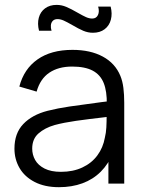

<svg xmlns="http://www.w3.org/2000/svg" viewBox="-20 -762 596 797"><path d="M365.7 -626Q345.3 -626 325.8 -634.2Q306.2 -642.5 279.5 -658.3Q257.7 -670.8 244.2 -676.8Q230.8 -682.7 218.7 -682.7Q206.3 -682.7 199.3 -675.6Q192.3 -668.5 191.2 -657.3Q190.2 -646.2 194 -634.3H142Q134.5 -664 141.1 -688.5Q147.7 -713 167 -727.3Q186.3 -741.7 215 -741.7Q235.7 -741.7 255.2 -733.4Q274.8 -725.2 302.2 -709.3Q324 -696.8 337.2 -690.9Q350.5 -685 362.7 -685Q379.7 -685 386.6 -699.6Q393.5 -714.2 387.3 -734.7H439.3Q446.8 -705.3 440.2 -680.3Q433.7 -655.3 414.3 -640.7Q395 -626 365.7 -626ZM224.7 15Q165.7 15 123.9 -6.6Q82.2 -28.2 61.1 -64.5Q40 -100.8 40 -145Q40 -208.7 76.5 -247Q113 -285.3 177.3 -302Q219.7 -312.7 268.7 -319.9Q317.7 -327.2 402 -338.2Q415.3 -339.8 427.4 -341.2Q439.5 -342.7 449.7 -344.3L423.3 -328.7Q424.3 -382.8 410.5 -417.3Q396.7 -451.8 364.7 -468.8Q332.7 -485.7 279.3 -485.7Q222.5 -485.7 184.7 -460.2Q146.8 -434.7 132 -381.7L60.3 -402.7Q79.3 -475.7 135.7 -515.3Q192 -555 280.7 -555Q355.2 -555 406.8 -527.1Q458.3 -499.2 479.7 -447Q488.8 -425 492.2 -397.1Q495.7 -369.2 495.7 -335.3V0H430V-135.7L449 -127.3Q430.3 -81.3 398.3 -49.3Q366.3 -17.3 322.4 -1.2Q278.5 15 224.7 15ZM233 -48.7Q283.2 -48.7 321.8 -66.8Q360.5 -84.8 384.2 -117Q408 -149.2 415.3 -190.7Q420.2 -210.3 421.4 -232.8Q422.7 -255.2 422.7 -285.5V-294.7L450.7 -280L417 -275.7Q344.3 -267.3 295 -260.3Q245.7 -253.3 207 -243Q166.2 -231.3 139.9 -208.2Q113.7 -185.2 113.7 -145Q113.7 -119.8 125.9 -97.9Q138.2 -76 165 -62.3Q191.8 -48.7 233 -48.7Z"/></svg>

Font: Hauora
Style: Regular
Weight: 400
Designer: Wayne Shih
Foundry: WCYS
Version: Version 1.001